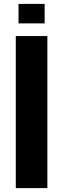

<svg xmlns="http://www.w3.org/2000/svg" viewBox="-20 -965 323 985"><path d="M223 -780V0H61V-780ZM209 -945V-845H75V-945Z"/></svg>

Font: Cooper Hewitt
Style: Bold
Weight: 711
Designer: Village Type and Design LLC
Foundry: Cooper Hewitt Smithsonian Design Museum
Version: 1.000